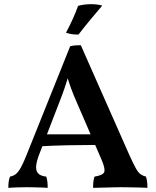

<svg xmlns="http://www.w3.org/2000/svg" viewBox="-20 -899 748 922"><path d="M368 -682 601 -155Q620 -113 632 -91.5Q644 -70 655.5 -62Q667 -54 681 -51Q685 -38 686.5 -25.5Q688 -13 688 3Q675 2 650.5 1.5Q626 1 601 0.5Q576 0 560 0Q548 0 529.5 0.5Q511 1 491 1.5Q471 2 454 2.5Q437 3 427 3Q427 -14 428.5 -27Q430 -40 434 -51Q473 -57 480 -71.5Q487 -86 469 -129L351 -402Q333 -442 321 -475.5Q309 -509 297 -549H313Q301 -508 289 -473Q277 -438 263 -403L165 -149Q148 -102 156 -78.5Q164 -55 202 -51Q206 -40 207.5 -26.5Q209 -13 209 3Q198 2 180.5 1.5Q163 1 143.5 0.5Q124 0 107 0Q82 0 58 1Q34 2 20 3Q20 -11 21.5 -24.5Q23 -38 28 -51Q45 -54 57 -64Q69 -74 81 -96Q93 -118 108 -156L317 -677Q330 -680 341 -681Q352 -682 368 -682ZM435 -254 448 -203Q381 -203 306.5 -201.5Q232 -200 166 -196L182 -254ZM357 -733Q338 -733 324.5 -735Q311 -737 297 -742Q314 -774 329.5 -808Q345 -842 355 -871Q370 -875 386 -877Q402 -879 417 -879Q448 -879 471 -872Q442 -838 414 -804.5Q386 -771 357 -733Z"/></svg>

Font: Vollkorn SemiBold
Style: Regular
Weight: 600
Designer: Friedrich Althausen
Foundry: Friedrich Althausen
Version: Version 5.000